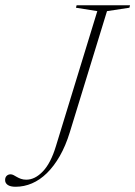

<svg xmlns="http://www.w3.org/2000/svg" viewBox="-70 -705 517 733"><path d="M196.5 -200Q180.5 -148 158.2 -109.2Q136 -70.5 109.2 -44.2Q82.5 -18 52.2 -5Q22 8 -10.5 8Q-30.5 8 -40.5 1Q-50.5 -6 -50.5 -17.5Q-50.5 -28 -44.5 -33.8Q-38.5 -39.5 -29.5 -39.5Q-24 -39.5 -18.2 -36.5Q-12.5 -33.5 -5.8 -29.5Q1 -25.5 10 -22.2Q19 -19 30.5 -19Q63.5 -19 93.8 -50.8Q124 -82.5 143.5 -147L301.5 -662.5L220 -675.5L222.5 -685H426.5L424 -675.5L338.5 -662.5Z"/></svg>

Font: Newsreader 36pt ExtraLight
Style: Italic
Weight: 250
Italic angle: -17°
Designer: Hugues Gentile
Foundry: Production Type
Version: Version 1.003